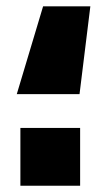

<svg xmlns="http://www.w3.org/2000/svg" viewBox="-20 -592 327 612"><path d="M268 -571.9 233.5 -292H33.5L117.4 -571.9ZM235.4 -184.3V0H45V-184.3Z"/></svg>

Font: TitilliumWeb ExtraLight
Style: Regular
Weight: 400
Designer: Mohamed Gaber, Accademia di Belle Arti di Urbino and others
Foundry: Kief Type Foundry, Accademia di Belle Arti di Urbino and others
Version: Version 3.000; ttfautohint (v1.8.2)